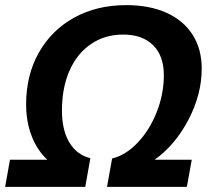

<svg xmlns="http://www.w3.org/2000/svg" viewBox="-31 -730 827 750"><path d="M8 -106H154Q114 -143 92.5 -199Q71 -255 71 -322Q71 -436 120.5 -524Q170 -612 258.5 -661Q347 -710 462 -710Q553 -710 619.5 -680Q686 -650 721.5 -594Q757 -538 757 -462Q757 -362 705.5 -263Q654 -164 573 -106H718L699 0H387L407 -111Q461 -124 507.5 -173.5Q554 -223 581.5 -293Q609 -363 609 -436Q609 -512 567 -553.5Q525 -595 450 -595Q379 -595 324.5 -558Q270 -521 240.5 -454Q211 -387 211 -298Q211 -222 240 -173.5Q269 -125 322 -112L302 0H-11Z"/></svg>

Font: Sarabun
Style: Bold Italic
Weight: 700
Italic angle: -10°
Designer: Suppakit Chalermlarp | Katatrad Co.,Ltd.
Foundry: Cadson Demak Co.,Ltd.
Version: Version 1.000; ttfautohint (v1.6)